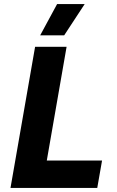

<svg xmlns="http://www.w3.org/2000/svg" viewBox="-20 -932 579 952"><path d="M154 -700H310.2L212 -136H486L462.2 0H32ZM298.2 -756.8H179.2L263.2 -912H400Z"/></svg>

Font: Fixel Italic Variable Display Thin
Style: Italic
Weight: 100
Italic angle: -10°
Designer: AlfaBravo + MacPaw
Foundry: Kyrylo Tkachov, Marchela Mozhyna, Serhii Makarenko, Maria Weinstein, Zakhar Kryvoshyya
Version: Version 1.210;Glyphs 3.2 (3217)